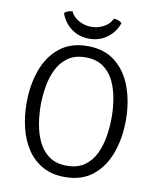

<svg xmlns="http://www.w3.org/2000/svg" viewBox="-94 -936 840 1021"><g transform="rotate(10 326.0 -425.5)"><path d="M134 -342Q134 -293 142.5 -241.5Q151 -190 172 -146.2Q193 -102.5 230.5 -75.8Q268 -49 326 -49Q384 -49 421.5 -75.8Q459 -102.5 479.8 -146.2Q500.5 -190 508.8 -241.5Q517 -293 517 -342Q517 -391 508.8 -442.2Q500.5 -493.5 479.8 -537Q459 -580.5 421.5 -607.2Q384 -634 326 -634Q268 -634 230.5 -607.2Q193 -580.5 172 -537Q151 -493.5 142.5 -442.2Q134 -391 134 -342ZM58 -342Q58 -439 87 -519.2Q116 -599.5 175.5 -647.2Q235 -695 326 -695Q417.5 -695 477 -647Q536.5 -599 565.2 -518.8Q594 -438.5 594 -342Q594 -244.5 565 -164.2Q536 -84 476.8 -36Q417.5 12 326 12Q257 12 206.5 -15.8Q156 -43.5 123 -92.5Q90 -141.5 74 -205.5Q58 -269.5 58 -342ZM481 -846Q464 -796 422.5 -765.5Q381 -735 326 -735Q270.5 -735 229.5 -765.5Q188.5 -796 171 -846Q179.5 -854.5 191.2 -858.5Q203 -862.5 214 -863Q227.5 -833 259.2 -816Q291 -799 326 -799Q361.5 -799 393 -816Q424.5 -833 438 -863Q449.5 -862.5 461.2 -858.5Q473 -854.5 481 -846Z"/></g></svg>

Font: Signika Negative Light Light
Style: Regular
Weight: 300
Version: Version 2.001